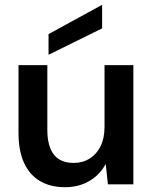

<svg xmlns="http://www.w3.org/2000/svg" viewBox="-20 -767 641 799"><path d="M250 12Q190 12 146.5 -13.5Q103 -39 80 -89.5Q57 -140 57 -214V-496H177V-226Q177 -159 204 -124Q231 -89 287 -89Q324 -89 353 -107Q382 -125 398.5 -158.5Q415 -192 415 -240V-496H535V0H429L420 -85Q397 -41 353 -14.5Q309 12 250 12ZM182 -539V-625L405 -747V-649Z"/></svg>

Font: DM Sans 24pt SemiBold
Style: Regular
Weight: 600
Designer: Colophon Foundry, Jonny Pinhorn
Foundry: Colophon Foundry
Version: Version 4.004;gftools[0.9.30]